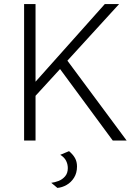

<svg xmlns="http://www.w3.org/2000/svg" viewBox="-20 -688 672 940"><path d="M98 0V-668H154V-288L493 -668H563L310 -391L600 0H532L274 -350L154 -219V0ZM261 232 231 207Q248 205 266.5 198Q285 191 298.5 175.5Q312 160 312 135Q312 116 303.5 99Q295 82 275 70L318 52Q338 69 347.5 86.5Q357 104 357 127Q357 159 342.5 182Q328 205 306 217.5Q284 230 261 232Z"/></svg>

Font: Atkinson Hyperlegible Mono ExtraLight
Style: Regular
Weight: 200
Monospace: yes
Designer: Elliott Scott, Megan Eiswerth, Linus Boman, Theodore Petrosky, Letters from Sweden
Foundry: Applied Design Works, Letters from Sweden
Version: Version 2.001